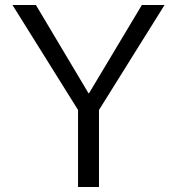

<svg xmlns="http://www.w3.org/2000/svg" viewBox="-20 -750 710 770"><path d="M124 -730 335 -376H337L549 -730H640L377 -309V0H293V-309L30 -730Z"/></svg>

Font: Mplus 1p
Style: Regular
Weight: 400
Version: Version 1.061